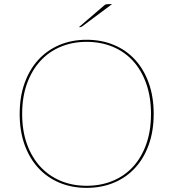

<svg xmlns="http://www.w3.org/2000/svg" viewBox="-20 -900 837 927"><path d="M521 -880 376 -772Q371.5 -769 367 -769H361L482 -873Q486.5 -877 490.5 -878.5Q494.5 -880 503 -880ZM722 -350Q722 -267 698.2 -201Q674.5 -135 631.8 -88.8Q589 -42.5 529.5 -17.8Q470 7 398 7Q326.5 7 267.2 -17.8Q208 -42.5 165.2 -88.8Q122.5 -135 98.8 -201Q75 -267 75 -350Q75 -432.5 98.8 -498.8Q122.5 -565 165.2 -611.5Q208 -658 267.2 -683Q326.5 -708 398 -708Q470 -708 529.5 -683.2Q589 -658.5 631.8 -612Q674.5 -565.5 698.2 -499.2Q722 -433 722 -350ZM709 -350Q709 -431.5 686.2 -496Q663.5 -560.5 622.5 -605.5Q581.5 -650.5 524.2 -674.2Q467 -698 398 -698Q330 -698 273 -674.2Q216 -650.5 174.8 -605.5Q133.5 -560.5 110.2 -496Q87 -431.5 87 -350Q87 -268.5 110.2 -204.2Q133.5 -140 174.8 -95.2Q216 -50.5 273 -26.8Q330 -3 398 -3Q467 -3 524.2 -26.8Q581.5 -50.5 622.5 -95.2Q663.5 -140 686.2 -204.2Q709 -268.5 709 -350Z"/></svg>

Font: Lato TR Hairline
Style: Regular
Weight: 250
Designer: Lukasz Dziedzic
Foundry: Lukasz Dziedzic
Version: Version 1.104 2013